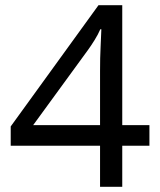

<svg xmlns="http://www.w3.org/2000/svg" viewBox="-20 -808 612 735"><path d="M552 -250H448V-93H363V-250H21V-324L357 -788H448V-329H552ZM363 -329V-536Q363 -589 365 -626Q367 -663 368 -696H364Q356 -677 342 -654.5Q328 -632 317 -617L107 -329Z"/></svg>

Font: Noto Sans Kannada UI
Style: Regular
Weight: 400
Designer: Jelle Bosma - Monotype Design Team
Foundry: Monotype Imaging Inc.
Version: Version 2.006